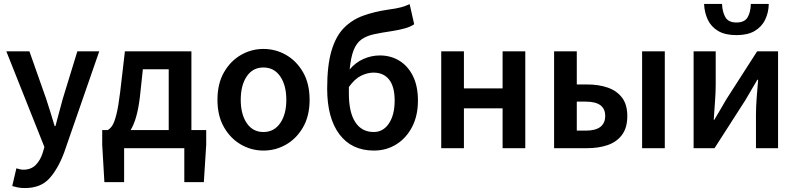

<svg xmlns="http://www.w3.org/2000/svg" viewBox="-20 -751 4036 973"><path d="M106 202Q86 202 71 199Q56 196 42 192L63 102Q70 104 79.5 106.5Q89 109 98 109Q137 109 160.5 85.5Q184 62 196 25L205 -6L12 -491H129L214 -250Q225 -218 235.5 -182.5Q246 -147 257 -112H261Q270 -146 279.5 -181.5Q289 -217 298 -250L372 -491H483L305 22Q274 105 230 153.5Q186 202 106 202Z M689 -260Q682 -202 670.5 -161Q659 -120 642 -92H835V-400H704ZM609 0V172H509L498 -17V-92H526Q539 -99 549.5 -115.5Q560 -132 570 -171.5Q580 -211 589 -285L613 -491H950V-92H1025V-17L1013 172H914V0Z M1315 12Q1254 12 1201 -18.5Q1148 -49 1115 -106.5Q1082 -164 1082 -245Q1082 -327 1115 -384.5Q1148 -442 1201 -472.5Q1254 -503 1315 -503Q1377 -503 1430 -472.5Q1483 -442 1516 -384.5Q1549 -327 1549 -245Q1549 -164 1516 -106.5Q1483 -49 1430 -18.5Q1377 12 1315 12ZM1315 -82Q1369 -82 1400 -127Q1431 -172 1431 -245Q1431 -319 1400 -364Q1369 -409 1315 -409Q1261 -409 1230.5 -364Q1200 -319 1200 -245Q1200 -172 1230.5 -127Q1261 -82 1315 -82Z M1748 -277Q1748 -182 1780.5 -132Q1813 -82 1874 -82Q1922 -82 1951 -125.5Q1980 -169 1980 -241Q1980 -312 1952 -347.5Q1924 -383 1873 -383Q1842 -383 1809.5 -367Q1777 -351 1748 -310Q1748 -302 1748 -293.5Q1748 -285 1748 -277ZM1875 12Q1762 12 1700 -70.5Q1638 -153 1638 -302Q1638 -420 1660 -494Q1682 -568 1723 -609.5Q1764 -651 1820.5 -671.5Q1877 -692 1946 -702Q1990 -708 2012 -714Q2034 -720 2056 -730L2079 -628Q2060 -615 2031 -607Q2002 -599 1970 -594Q1915 -586 1875.5 -577.5Q1836 -569 1811 -550.5Q1786 -532 1772 -496.5Q1758 -461 1752 -399Q1781 -434 1821.5 -452Q1862 -470 1905 -470Q1960 -470 2003.5 -443.5Q2047 -417 2072.5 -366Q2098 -315 2098 -241Q2098 -165 2068.5 -108Q2039 -51 1988.5 -19.5Q1938 12 1875 12Z M2216 0V-491H2331V-303H2527V-491H2642V0H2527V-202H2331V0Z M2788 0V-491H2903V-323H2955Q3014 -323 3060 -307Q3106 -291 3132.5 -256Q3159 -221 3159 -163Q3159 -104 3132.5 -68Q3106 -32 3060 -16Q3014 0 2955 0ZM2903 -89H2948Q3047 -89 3047 -164Q3047 -236 2948 -236H2903ZM3234 0V-491H3349V0Z M3495 0V-491H3607V-322Q3607 -284 3603.5 -237.5Q3600 -191 3597 -144H3600Q3613 -167 3631 -196.5Q3649 -226 3661 -248L3817 -491H3923V0H3811V-169Q3811 -207 3814.5 -254Q3818 -301 3822 -347H3818Q3805 -325 3787.5 -295Q3770 -265 3757 -243L3601 0ZM3712 -573Q3655 -573 3619.5 -594Q3584 -615 3567 -651Q3550 -687 3548 -731H3639Q3641 -689 3656.5 -663Q3672 -637 3712 -637Q3753 -637 3768.5 -663Q3784 -689 3785 -731H3876Q3875 -687 3857.5 -651Q3840 -615 3804.5 -594Q3769 -573 3712 -573Z"/></svg>

Font: Source Sans Pro SemiBold
Style: Regular
Weight: 600
Designer: Paul D. Hunt
Foundry: Adobe Systems Incorporated
Version: Version 2.045;hotconv 1.0.109;makeotfexe 2.5.65596